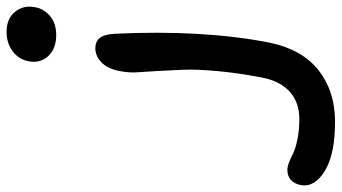

<svg xmlns="http://www.w3.org/2000/svg" viewBox="-516 -541 1032 580"><g transform="rotate(-90 0.0 -251.0)"><path d="M184.1 -597.2Q143.1 -597.2 120.6 -621.3Q98.1 -645.5 105 -681.2Q110.8 -710.9 135.5 -729Q160.2 -747.1 192.9 -747.1Q234.9 -747.1 255.1 -720.7Q275.4 -694.3 268.1 -661.1Q264.2 -635.7 242.2 -616.5Q220.2 -597.2 184.1 -597.2ZM-78.1 245.1Q-176.3 245.1 -226.6 214.1Q-276.9 183.1 -269 141.1Q-265.1 122.1 -253.4 111.6Q-241.7 101.1 -223.1 101.1Q-212.9 101.1 -199.2 106.7Q-185.5 112.3 -171.9 119.1Q-158.2 126 -130.6 131.6Q-103 137.2 -68.8 137.2Q-20 137.2 12.2 108.9Q44.4 80.6 55.2 26.9Q69.3 -44.9 75.2 -109.6Q81.1 -174.3 79.3 -213.9Q77.6 -253.4 75.4 -292.7Q73.2 -332 71.5 -354Q69.8 -376 75.2 -404.8Q82 -441.9 101.6 -460.4Q121.1 -479 144 -479Q164.1 -479 175 -466.1Q186 -453.1 188 -420.9Q200.7 -153.8 161.1 47.9Q140.6 146 77.4 195.6Q14.2 245.1 -78.1 245.1Z"/></g></svg>

Font: Shantell Sans Irregular Bouncy
Style: Italic
Weight: 500
Italic angle: -11.31°
Designer: Stephen Nixon, Anya Danilova, Shantell Martin
Foundry: Arrow Type
Version: Version 1.006;[9816181b4]